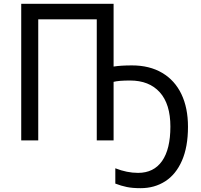

<svg xmlns="http://www.w3.org/2000/svg" viewBox="-20 -734 1053 1004"><path d="M574 -386Q612 -392 670 -392Q762 -392 828 -353Q894 -314 928.5 -242Q963 -170 963 -71Q963 34 931.5 106Q900 178 844 214Q788 250 715 250Q673 250 643.5 244Q614 238 583 226V146Q644 170 702 170Q784 170 827.5 108Q871 46 871 -72Q871 -190 815.5 -251.5Q760 -313 660 -313Q601 -313 574 -306V0H486V-633H180V0H91V-714H574Z"/></svg>

Font: Noto Sans Display
Style: Regular
Weight: 400
Designer: Monotype Design team
Foundry: Monotype Imaging Inc.
Version: Version 1.000